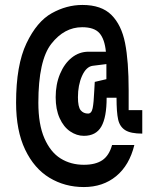

<svg xmlns="http://www.w3.org/2000/svg" viewBox="-20 -746 640 776"><path d="M205 -353Q205 -405 222.5 -447Q240 -489 270 -513Q300 -537 338 -537H408Q403 -588 382 -612Q361 -636 312 -636Q240 -636 187.5 -569Q135 -502 135 -331Q135 -243 159.5 -187Q184 -131 225 -105.5Q266 -80 319 -80Q366 -80 393.5 -98.5Q421 -117 433 -160H523Q503 -78 449.5 -34Q396 10 319 10Q242 10 180 -27.5Q118 -65 81.5 -141.5Q45 -218 45 -331Q45 -483 87 -571Q129 -659 189 -692.5Q249 -726 313 -726Q390 -726 430.5 -685.5Q471 -645 485.5 -572Q500 -499 500 -381V-301H555V-206Q508 -206 486 -220Q464 -234 457.5 -263Q451 -292 451 -351H411Q411 -272 389.5 -234.5Q368 -197 319 -197Q290 -197 263.5 -215Q237 -233 221 -268.5Q205 -304 205 -353ZM336 -287Q350 -287 354.5 -309Q359 -331 361 -380Q362 -398 363 -415L410 -426V-487L354 -480Q328 -476 311.5 -439Q295 -402 295 -353Q295 -314 306 -300.5Q317 -287 336 -287Z"/></svg>

Font: Fliege Mono Thin
Style: Regular
Weight: 100
Version: Version 0.020;Glyphs 3.3 (3306)